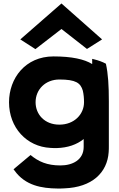

<svg xmlns="http://www.w3.org/2000/svg" viewBox="-20 -840 686 1106"><path d="M97 -613 184 -557 334 -673 481 -558 568 -613 334 -820ZM322 -122C237 -122 185 -181 185 -251C185 -325 242 -382 322 -382C417 -382 444 -362 457 -318C462 -297 464 -274 464 -251C464 -182 408 -122 322 -122ZM156 53 58 135 64 143C126 229 220 245 312 246C325 246 337 246 351 245C510 239 598 155 606 36C607 24 607 12 607 0V-257C607 -346 603 -415 590 -473C570 -484 547 -492 523 -498L511 -501V-471C466 -499 393 -515 288 -515C126 -515 32 -389 32 -251C32 -105 133 5 271 12C283 13 295 13 307 13C371 11 422 -7 462 -39V6C462 81 398 113 328 113C251 113 202 91 156 53Z"/></svg>

Font: Bluebird
Style: SfBdExt
Weight: 700
Designer: Jasper
Foundry: Cannot Into Space Fonts
Version: Version 0.98